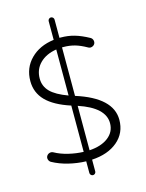

<svg xmlns="http://www.w3.org/2000/svg" viewBox="-133 -888 814 1072"><g transform="rotate(-15 274.0 -352.0)"><path d="M463.9 -601.6Q458 -592.3 447 -589.1Q436 -585.9 426.3 -591.8Q389.2 -612.8 358.9 -621.3Q328.6 -629.9 293 -629.9Q289.1 -629.9 285.6 -629.9V-349.6Q490.2 -284.7 490.2 -157.2Q490.2 -81.1 434.6 -33.7Q378.9 13.7 285.6 19V86.9Q285.6 93.8 280.5 98.9Q275.4 104 268.6 104Q261.7 104 256.6 98.9Q251.5 93.8 251.5 86.9V19.5Q201.2 18.1 151.1 5.9Q101.1 -6.3 60.1 -28.8Q50.3 -34.7 47.1 -45.7Q43.9 -56.6 49.3 -65.9Q55.2 -75.7 66.2 -78.9Q77.1 -82 86.9 -76.7Q121.1 -57.6 165 -47.1Q209 -36.6 251.5 -35.2V-302.7Q156.7 -333.5 111.3 -380.1Q65.9 -426.8 65.9 -493.2Q65.9 -569.3 116.7 -620.6Q167.5 -671.9 251.5 -682.6V-790.5Q251.5 -797.4 256.6 -802.5Q261.7 -807.6 268.6 -807.6Q275.4 -807.6 280.5 -802.5Q285.6 -797.4 285.6 -790.5V-685.1Q289.1 -685.1 292.5 -685.1Q335 -685.1 372.1 -674.3Q409.2 -663.6 453.6 -639.2Q463.4 -633.3 466.3 -622.3Q469.2 -611.3 463.9 -601.6ZM120.1 -493.2Q120.1 -449.2 150.9 -417.7Q181.6 -386.2 251.5 -360.8V-627Q190.9 -617.2 155.5 -581.8Q120.1 -546.4 120.1 -493.2ZM435.1 -152.3Q435.1 -242.2 285.6 -292V-35.2Q354.5 -39.6 394.8 -70.8Q435.1 -102.1 435.1 -152.3Z"/></g></svg>

Font: Mikhak-FD Light
Style: Regular
Weight: 300
Designer: Amin Abedi
Version: Version 3.2